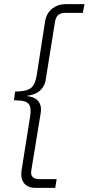

<svg xmlns="http://www.w3.org/2000/svg" viewBox="-20 -725 427 925"><path d="M148 180Q126 180 110 170Q94 160 87 141.5Q80 123 84 95L125 -163Q132 -205 119.5 -222.5Q107 -240 68 -241L47 -242L53 -284L74 -285Q114 -287 132 -303.5Q150 -320 157 -363L197 -621Q204 -662 231.5 -683.5Q259 -705 295 -705H387L379 -663H294Q273 -663 261 -653Q249 -643 245 -620L201 -346Q199 -324 187.5 -306Q176 -288 157 -277.5Q138 -267 112 -264L111 -262Q137 -259 152.5 -248.5Q168 -238 174 -220Q180 -202 176 -180L131 95Q127 118 137.5 128Q148 138 168 138H253L246 180Z"/></svg>

Font: Nunito Sans 7pt SemiCondensed ExtraLight
Style: Italic
Weight: 250
Width: 4
Italic angle: -9°
Designer: Vernon Adams
Foundry: Vernon Adams
Version: Version 3.101;gftools[0.9.27]